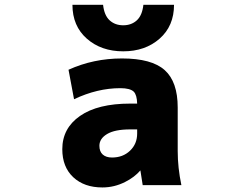

<svg xmlns="http://www.w3.org/2000/svg" viewBox="-20 -783 1040 814"><path d="M401.4 -165Q401.4 -140.6 415.5 -127.9Q429.7 -115.2 455.1 -115.2Q501 -115.2 531.2 -144Q561.5 -172.9 561.5 -216.8V-234.4H532.2Q466.8 -234.4 434.1 -214.8Q401.4 -195.3 401.4 -165ZM497.1 -535.2Q623 -535.2 678.2 -485.8Q733.4 -436.5 733.4 -327.1V-142.6Q733.4 -72.3 749 2H585Q578.1 -38.1 575.2 -60.5Q549.8 -31.2 510.7 -11.7Q464.8 11.7 414.1 11.7Q336.9 11.7 290.5 -31.7Q244.1 -75.2 244.1 -150.4Q244.1 -239.3 319.3 -291.5Q394.5 -343.8 532.2 -343.8H561.5Q560.5 -380.9 546.9 -394.5Q531.2 -409.2 490.2 -409.2Q392.6 -409.2 293.9 -362.3L270.5 -487.3Q376 -535.2 497.1 -535.2ZM287.1 -762.7H417Q421.9 -717.8 444.8 -696.8Q467.8 -675.8 502.4 -675.8Q537.1 -675.8 560.1 -696.8Q583 -717.8 587.9 -762.7H717.8Q717.8 -672.9 656.7 -619.1Q595.7 -565.4 502.4 -565.4Q409.2 -565.4 348.1 -619.1Q287.1 -672.9 287.1 -762.7Z"/></svg>

Font: Gen Shin Gothic Monospace Heavy
Style: Bold
Weight: 800
Designer: [Source Han Sans]
Ryoko NISHIZUKA  (kana & ideographs); Paul D. Hunt (Latin, Greek & Cyrillic); Wenlong ZHANG  (bopomofo
Version: Version 1.002.20150607